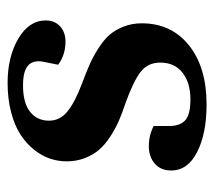

<svg xmlns="http://www.w3.org/2000/svg" viewBox="-50 -518 582 523"><g transform="rotate(-90 241.5 -257.0)"><path d="M231.9 -29.8Q276.9 -29.8 304.4 -51.3Q332 -72.8 332 -111.8Q332 -146 306.6 -165.5Q281.2 -185.1 223.1 -206.1Q195.3 -215.3 174.3 -224.4Q153.3 -233.4 131.3 -247.6Q109.4 -261.7 95.2 -277.8Q81.1 -293.9 72 -316.9Q63 -339.8 63 -367.2Q63 -390.6 70.6 -412.8Q78.1 -435.1 95 -456.1Q111.8 -477.1 136.2 -492.9Q160.6 -508.8 197 -518.3Q233.4 -527.8 276.9 -527.8Q347.2 -527.8 397 -498.8Q446.8 -469.7 446.8 -423.8Q446.8 -399.4 430.7 -384.8Q414.6 -370.1 389.2 -370.1Q353 -370.1 326.2 -390.1L334 -429.2Q339.8 -457 324.7 -471.4Q309.6 -485.8 270 -485.8Q222.2 -485.8 198 -466.6Q173.8 -447.3 173.8 -415Q173.8 -384.8 199.5 -364.3Q225.1 -343.8 274.9 -325.2Q306.2 -313.5 326.7 -304.4Q347.2 -295.4 370.4 -280.8Q393.6 -266.1 407.2 -250.5Q420.9 -234.9 429.9 -212.2Q439 -189.5 439 -162.1Q439 -82 379.2 -33.9Q319.3 14.2 217.8 14.2Q138.7 14.2 88.4 -11.5Q38.1 -37.1 38.1 -82Q38.1 -110.8 56.9 -127Q75.7 -143.1 104 -143.1Q133.8 -143.1 159.2 -129.9V-85Q160.2 -55.7 176.3 -42.7Q192.4 -29.8 231.9 -29.8Z"/></g></svg>

Font: Literata SemiBold
Style: Italic
Weight: 650
Italic angle: -2.39999°
Designer: Latin by Veronika Burian and Jose Scaglione. Greek by Irene Vlachou. Cyrillic by Vera Evstafieva
Foundry: TypeTogether
Version: Version 3.021